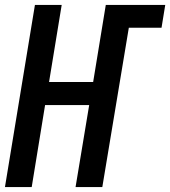

<svg xmlns="http://www.w3.org/2000/svg" viewBox="-22 -755 687 775"><path d="M-2 0 119 -735H227L176 -424H354L405 -735H645L630 -643H498L391 0H283L338 -331H160L106 0Z"/></svg>

Font: Iosevka SS04 Semibold Extended
Style: Italic
Weight: 600
Width: 7
Italic angle: -9°
Monospace: yes
Designer: Belleve Invis
Foundry: Belleve Invis
Version: Version 19.0.0; ttfautohint (v1.8.4)